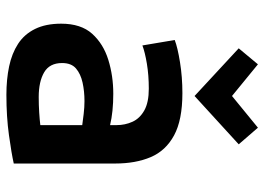

<svg xmlns="http://www.w3.org/2000/svg" viewBox="-133 -681 826 600"><g transform="rotate(90 280.0 -381.0)"><path d="M276 12Q228 12 187.5 3.5Q147 -5 117 -24.5Q87 -44 70.5 -77.5Q54 -111 54 -159Q54 -221 85.5 -256Q117 -291 167 -306.5Q217 -322 273 -322Q301 -322 325.5 -319.5Q350 -317 371 -312V-332Q371 -359 360.5 -382Q350 -405 325 -419Q300 -433 257 -433Q215 -433 179 -427Q143 -421 122 -413L105 -514Q128 -523 174.5 -530.5Q221 -538 271 -538Q355 -538 403 -512Q451 -486 471 -439Q491 -392 491 -328V-11Q460 -4 402.5 4Q345 12 276 12ZM283 -89Q308 -89 331.5 -90.5Q355 -92 371 -94V-225Q357 -227 336 -229.5Q315 -232 296 -232Q265 -232 238 -226Q211 -220 194 -205.5Q177 -191 177 -162Q177 -123 206 -106Q235 -89 283 -89ZM280 -576 131 -714 181 -774 280 -693 379 -774 431 -714Z"/></g></svg>

Font: Ubuntu Sans Mono SemiBold
Style: Regular
Weight: 600
Monospace: yes
Designer: Dalton Maag Ltd
Foundry: Dalton Maag Ltd
Version: Version 1.006